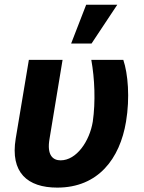

<svg xmlns="http://www.w3.org/2000/svg" viewBox="-20 -806 627 835"><path d="M105.5 -545.5 48.3 -203.1C24.1 -55.8 99.1 9.9 229 9.9C407 9.9 501.4 -115.8 528.1 -277C545.5 -380.7 536.6 -485.8 516.3 -545.5H377.1C391.7 -464.5 396 -364 383.5 -277C369.7 -192.5 313.2 -108.7 243.6 -108.7C209.9 -108.7 183.2 -131 195.3 -201.7L252.1 -545.5ZM289.4 -616.8H378.2L490.1 -785.5H354.8Z"/></svg>

Font: Margiela Sans
Style: Bold Italic
Weight: 700
Italic angle: -9.39999°
Designer: Stefan Endress, Andreas Faust
Version: Version 1.100;FEAKit 1.0